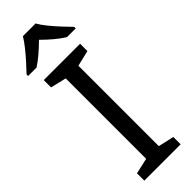

<svg xmlns="http://www.w3.org/2000/svg" viewBox="-313 -954 964 964"><g transform="rotate(-45 169.0 -472.0)"><path d="M298 0H40V-52L124 -71V-642L40 -662V-714H298V-662L214 -642V-71L298 -52ZM-1 -784V-795Q18 -815 41.5 -841Q65 -867 87 -894.5Q109 -922 122 -944H212Q224 -922 246.5 -894.5Q269 -867 293.5 -840.5Q318 -814 337 -795V-784H275Q249 -800 221 -823.5Q193 -847 166 -874Q139 -847 112 -824Q85 -801 59 -784Z"/></g></svg>

Font: Noto Sans Coptic
Style: Regular
Weight: 400
Designer: Monotype Design Team, Denis Moyogo Jacquerye
Foundry: Monotype Imaging Inc.
Version: Version 2.002; ttfautohint (v1.8.4.7-5d5b)